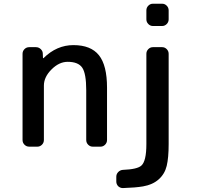

<svg xmlns="http://www.w3.org/2000/svg" viewBox="-20 -793 1040 1010"><path d="M591.8 136.7Q591.8 122.1 602.1 111.8Q612.3 101.6 626 100.6Q702.1 97.7 723.6 78.1Q750 54.7 750 -35.2V-509.8Q750 -524.4 760.3 -534.7Q770.5 -544.9 784.2 -544.9H833Q846.7 -544.9 856.9 -534.7Q867.2 -524.4 867.2 -509.8V-35.2Q867.2 37.1 856.9 79.6Q846.7 122.1 814.9 150.4Q783.2 178.7 732.4 187.5Q692.4 194.3 627 196.3Q626 196.3 626 196.3Q612.3 196.3 601.6 186.5Q591.8 175.8 591.8 162.1ZM784.2 -656.2Q770.5 -656.2 760.3 -666.5Q750 -676.8 750 -691.4V-738.3Q750 -752.9 760.3 -763.2Q770.5 -773.4 784.2 -773.4H833Q846.7 -773.4 856.9 -763.2Q867.2 -752.9 867.2 -738.3V-691.4Q867.2 -676.8 856.9 -666.5Q846.7 -656.2 833 -656.2ZM543 -332V-56.6Q543 -42 532.7 -31.7Q522.5 -21.5 508.8 -21.5H467.8Q454.1 -21.5 443.8 -31.7Q433.6 -42 433.6 -56.6V-318.4Q433.6 -406.2 412.6 -437Q391.6 -467.8 335.9 -467.8Q291 -467.8 251 -427.7Q210.9 -387.7 210.9 -342.8V-56.6Q210.9 -42 200.7 -31.7Q190.4 -21.5 176.8 -21.5H133.8Q119.1 -21.5 108.9 -31.7Q98.6 -42 98.6 -56.6V-509.8Q98.6 -524.4 108.9 -534.7Q119.1 -544.9 133.8 -544.9H168.9Q183.6 -544.9 194.3 -534.7Q205.1 -524.4 205.1 -510.7L206.1 -488.3Q206.1 -487.3 207 -486.8Q208 -486.3 209 -487.3Q278.3 -555.7 366.2 -555.7Q458 -555.7 500.5 -502.4Q543 -449.2 543 -332Z"/></svg>

Font: Gen Jyuu Gothic L Monospace Medium
Style: Regular
Weight: 500
Designer: [Source Han Sans]
Ryoko NISHIZUKA  (kana & ideographs); Paul D. Hunt (Latin, Greek & Cyrillic); Wenlong ZHANG  (bopomofo
Version: Version 1.002.20150607